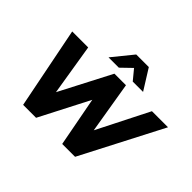

<svg xmlns="http://www.w3.org/2000/svg" viewBox="-187 -1252 1563 1563"><g transform="rotate(45 594.5 -470.5)"><path d="M86 0ZM226 0 86 -705H270L342 -262L572 -705H705L779 -260L1004 -705H1189L824 0H676L595 -427L375 0ZM444 -765 587 -941H732L842 -765H723L652 -851L563 -765Z"/></g></svg>

Font: Winston ExtraBold
Style: Italic
Weight: 800
Italic angle: -9°
Designer: Original fonts by Vernon Adams / Changes by Cristiano Sobral
Foundry: Original fonts by Vernon Adams / Changes by Cristiano Sobral
Version: Version 2.503;July 17, 2020;FontCreator 13.0.0.2655 64-bit